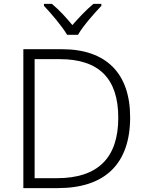

<svg xmlns="http://www.w3.org/2000/svg" viewBox="-20 -967 751 987"><path d="M325 -788H381C405 -831 464 -898 501 -937V-947H460C424 -917 384 -875 352 -838C322 -875 283 -917 247 -947H206V-937C243 -898 300 -831 325 -788ZM649 -364C649 -592 524 -714 299 -714H100V0H277C519 0 649 -124 649 -364ZM588 -362C588 -155 483 -51 272 -51H158V-663H287C489 -663 588 -563 588 -362Z"/></svg>

Font: Noto Sans Gurmukhi Light
Style: Regular
Weight: 300
Designer: Jelle Bosma - Monotype Design Team
Foundry: Monotype Imaging Inc.
Version: Version 2.004